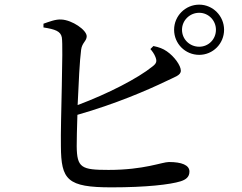

<svg xmlns="http://www.w3.org/2000/svg" viewBox="-20 -802 1040 826"><path d="M729 -674C729 -614 777 -566 837 -566C896 -566 944 -614 944 -674C944 -733 896 -782 837 -782C777 -782 729 -733 729 -674ZM763 -674C763 -714 796 -747 837 -747C877 -747 909 -714 909 -674C909 -633 877 -601 837 -601C796 -601 763 -633 763 -674ZM627 -591C634 -583 644 -570 649 -556C656 -538 653 -529 636 -516C573 -465 445 -399 314 -350C318 -443 323 -544 329 -588C333 -619 353 -625 353 -646C353 -673 290 -716 244 -718C220 -720 190 -708 167 -700V-684C217 -676 241 -668 246 -641C253 -599 240 -278 242 -173C243 -28 269 4 460 4C609 4 712 -8 757 -22C779 -29 795 -40 795 -64C795 -92 761 -105 707 -105C677 -105 601 -71 447 -71C330 -71 311 -80 310 -173C310 -199 311 -250 313 -308C478 -355 616 -415 693 -452C731 -471 758 -477 758 -498C758 -520 730 -559 698 -581C681 -593 664 -599 640 -604Z"/></svg>

Font: Noto Serif KR Medium
Style: Regular
Weight: 500
Designer: Ryoko NISHIZUKA 西塚涼子 (kana & ideographs); Frank Grießhammer (Latin, Greek & Cyrillic); Wenlong ZHANG 张文龙 (bopomofo); San
Foundry: Adobe
Version: Version 2.001;hotconv 1.1.0;makeotfexe 2.6.0